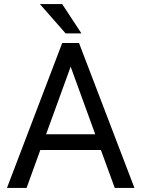

<svg xmlns="http://www.w3.org/2000/svg" viewBox="-20 -922 692 942"><path d="M543 0 475.1 -186H177.7L110.4 0H14.2L285.2 -710.9H367.7L639.6 0ZM206.1 -263.2H447.3L326.7 -594.7ZM285.2 -901.9 379.4 -758.3H301.8L175.8 -901.9Z"/></svg>

Font: Vazirmatn RD UI
Style: Regular
Weight: 400
Designer: Saber Rastikerdar
Foundry: Saber Rastikerdar
Version: Version 33.003